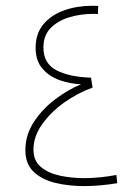

<svg xmlns="http://www.w3.org/2000/svg" viewBox="-20 -630 474 650"><path d="M254.4 -344.7Q216.3 -346.2 181.2 -358.9Q146 -371.6 123.3 -398.2Q100.6 -424.8 100.6 -467.8Q100.6 -516.6 127.2 -548.1Q153.8 -579.6 197.3 -595Q240.7 -610.4 291 -610.4Q296.9 -610.4 302.2 -610.4Q307.6 -610.4 312.5 -609.9L311.5 -582.5Q307.1 -583 302.7 -583Q298.3 -583 294.4 -583Q252.9 -583 214.6 -571.5Q176.3 -560.1 151.6 -535.2Q127 -510.3 127 -469.2Q127 -414.6 171.6 -391.8Q216.3 -369.1 288.1 -367.2L293.5 -333.5Q243.2 -315.4 197.5 -283Q151.9 -250.5 122.6 -209.2Q93.3 -168 93.3 -123.5Q93.3 -85.4 118.7 -64.5Q144 -43.5 183.3 -35.2Q222.7 -26.9 263.7 -26.9Q292.5 -26.9 319.8 -29.8Q347.2 -32.7 374 -37.6L377 -9.8Q316.9 0 263.7 0Q211.9 0 166.7 -11Q121.6 -22 93.8 -48.6Q65.9 -75.2 65.9 -121.6Q65.9 -173.3 94.7 -217.3Q123.5 -261.2 167 -293.9Q210.4 -326.7 254.4 -344.7Z"/></svg>

Font: Vazirmatn UI NL Thin
Style: Regular
Weight: 100
Designer: Saber Rastikerdar
Foundry: Saber Rastikerdar
Version: Version 33.003